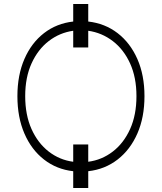

<svg xmlns="http://www.w3.org/2000/svg" viewBox="-20 -842 802 953"><path d="M418 -822.1V-735.1Q500.7 -725.9 563.6 -677.6Q626.4 -629.3 661.8 -549.2Q697.1 -469.1 697.1 -364.7Q697.1 -259.6 661.8 -179.2Q626.4 -98.7 563.6 -50.1Q500.7 -1.4 418 7.8V91.3H343.4V7.8Q261 -1.4 198.5 -50.1Q136 -98.7 101.2 -179.2Q66.4 -259.6 66.4 -364.7Q66.4 -469.1 101.2 -549.2Q136 -629.3 198.5 -677.6Q261 -725.9 343.4 -735.1V-822.1ZM418 -125V-39.1Q485.4 -47.9 539.8 -89.7Q594.1 -131.4 625.7 -201.3Q657.3 -271.3 657.3 -364.7Q657.3 -457.7 625.7 -527.2Q594.1 -596.6 539.8 -638.1Q485.4 -679.7 418 -689.3V-606.5H343.4V-689.3Q275.9 -679.7 222.1 -638.3Q168.3 -596.9 136.7 -527.5Q105.1 -458.1 105.1 -364.7Q105.1 -271.3 136.5 -201.3Q168 -131.4 221.9 -89.7Q275.9 -47.9 343.4 -39.1V-125Z"/></svg>

Font: Inter Extra Light BETA
Style: Regular
Weight: 200
Designer: Rasmus Andersson
Foundry: rsms
Version: Version 3.011;git-f93a4a705